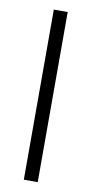

<svg xmlns="http://www.w3.org/2000/svg" viewBox="-74 -633 318 667"><g transform="rotate(10 85.0 -300.0)"><path d="M60.5 0V-600H109.5V0Z"/></g></svg>

Font: Big Shoulders Text Thin ExtraLight
Style: Regular
Weight: 250
Version: Version 2.002